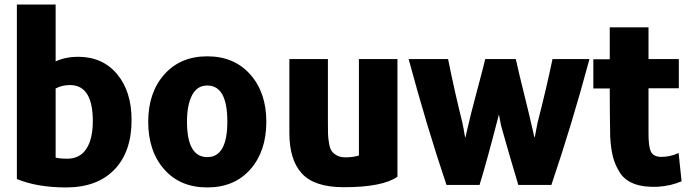

<svg xmlns="http://www.w3.org/2000/svg" viewBox="-20 -800 3056 842"><path d="M557 -274Q557 -134 481.5 -56Q406 22 270 22Q143 22 54 -15V-780H224V-531Q269 -551 322 -551Q430 -551 493.5 -475Q557 -399 557 -274ZM387 -269Q387 -427 287 -427Q252 -427 224 -412V-109Q242 -104 275 -104Q330 -104 358.5 -147Q387 -190 387 -269Z M1148 -266Q1148 -137 1078 -57.5Q1008 22 889 22Q770 22 700 -57.5Q630 -137 630 -266Q630 -394 700.5 -473.5Q771 -553 889 -553Q1007 -553 1077.5 -473.5Q1148 -394 1148 -266ZM977 -267Q977 -425 889 -425Q844 -425 822 -382Q800 -339 800 -267Q800 -111 889 -111Q977 -111 977 -267Z M1723 -25Q1657 21 1488 21Q1359 21 1304 -39Q1249 -99 1249 -217V-541H1418V-267Q1418 -231 1418.5 -213Q1419 -195 1423 -171.5Q1427 -148 1435 -137Q1443 -126 1458 -118Q1473 -110 1495 -110Q1528 -110 1554 -118V-541H1723Z M2565 -541Q2489 -257 2398 11H2253Q2206 -146 2182 -233Q2177 -248 2173 -271.5Q2169 -295 2168 -298Q2113 -85 2083 11H1938Q1852 -244 1772 -541H1945Q1976 -388 2007 -265Q2010 -252 2013 -235.5Q2016 -219 2017.5 -209.5Q2019 -200 2021 -196L2029 -232Q2042 -290 2071 -398.5Q2100 -507 2108 -541H2242Q2253 -490 2278 -389.5Q2303 -289 2315 -235Q2317 -229 2318.5 -220Q2320 -211 2321.5 -205.5Q2323 -200 2324 -197Q2325 -197 2327 -207Q2329 -217 2332 -234.5Q2335 -252 2338 -264Q2377 -416 2403 -541Z M2969 -5Q2923 15 2866 19Q2803 22 2761 6Q2719 -10 2698 -43.5Q2677 -77 2668 -112.5Q2659 -148 2656 -199Q2654 -303 2654 -412H2582V-540H2654V-680H2824V-541H2957V-413H2824V-213Q2824 -158 2834 -136Q2844 -114 2876 -112Q2918 -111 2956 -129Q2958 -108 2962.5 -67Q2967 -26 2969 -5Z"/></svg>

Font: Repo
Style: ExtraBold
Weight: 800
Designer: Stefan Peev
Foundry: Context Ltd
Version: Version 001.000